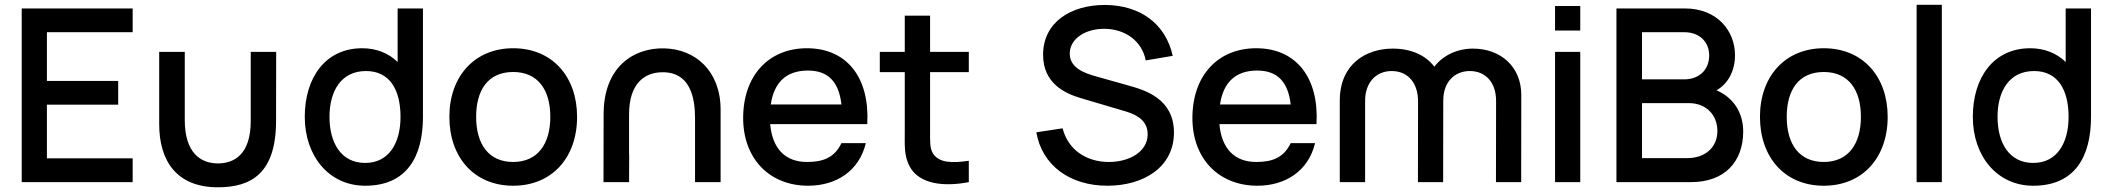

<svg xmlns="http://www.w3.org/2000/svg" viewBox="-20 -755 8758 796"><path d="M530 -98.5H174.5V-321H470V-419.5H174.5V-621.5H530V-720H70V0H530Z M883.5 21.5C1022 21.5 1124.5 -37 1124.5 -254L1125 -540H1019.5V-253.5C1019.5 -114.5 951 -77.5 882.5 -77.5C814 -78 746 -118.5 746 -258V-540H640V-240C640 -90 710.5 21.5 883.5 21.5Z M1494 15C1667 15 1733.5 -106 1733.5 -270.5V-720H1628.5V-498C1591.5 -534 1541.5 -555 1481.5 -555C1329.5 -555 1243.5 -433.5 1243.5 -270.5C1243.5 -108.5 1343.5 15 1494 15ZM1346 -270.5C1346 -376.5 1393.5 -460.5 1497.5 -460.5C1596 -460.5 1640.5 -382.5 1640.5 -270.5C1640.5 -163.5 1593.5 -79.5 1494 -79.5C1393.5 -79.5 1346 -163.5 1346 -270.5Z M2107.5 15C2268.5 15 2372.5 -101.5 2372.5 -270.5C2372.5 -437.5 2269.5 -555 2107.5 -555C1948.5 -555 1843 -439.5 1843 -270.5C1843 -103 1945.5 15 2107.5 15ZM1954 -270.5C1954 -380.5 2002.5 -456.5 2107.5 -456.5C2209.5 -456.5 2261.5 -383.5 2261.5 -270.5C2261.5 -160 2210.5 -83.5 2107.5 -83.5C2006.5 -83.5 1954 -156.5 1954 -270.5Z M2861.5 -265.5V0H2967.5V-300C2967.5 -462 2862 -551.5 2734 -554.5C2608 -557.5 2482.5 -479 2482.5 -281L2482 0H2588L2588.5 -108.5L2588 -120.5V-281C2588 -409 2652 -455.5 2727.5 -455.5C2842 -455.5 2861.5 -349.5 2861.5 -265.5Z M3330.5 15C3446.5 15 3542 -46 3569.5 -161.5H3468.5C3439 -100 3390.5 -83.5 3325.5 -83.5C3234.5 -83.5 3181.5 -140.5 3173 -240.5H3575.5C3586.5 -434 3490.5 -555 3325.5 -555C3167.5 -555 3061 -442.5 3061 -265.5C3061 -98.5 3169 15 3330.5 15ZM3175.5 -322C3189 -413.5 3240 -462.5 3329.5 -462.5C3412.5 -462.5 3457.5 -417 3468.5 -322Z M3996.5 0V-88.5C3926 -78 3871 -79.5 3847 -120.5C3834 -142.5 3836 -174 3836 -217.5V-456H3996.5V-540H3836V-690H3731V-540H3627.5V-456H3731V-212.5C3731 -153.5 3727.5 -110 3751 -65.5C3790.5 9.5 3895 20 3996.5 0Z M4571 15C4719.5 15 4847 -60.5 4847 -205.5C4847 -346 4726.5 -381.5 4660 -400L4527 -437.5C4476 -451.5 4415 -473 4415 -533C4415 -594.5 4480.5 -637 4561 -635.5C4643.5 -634.5 4714.5 -586 4730 -504.5L4842 -523.5C4812.5 -656 4708.5 -733 4562.5 -734.5C4417.5 -735 4304.5 -661.5 4304.5 -528C4304.5 -411.5 4391 -368.5 4463 -347.5L4647.5 -293C4700.5 -277 4738 -250.5 4738 -198.5C4738 -126.5 4663.5 -83.5 4577 -83.5C4483.5 -83.5 4407.5 -134.5 4385.5 -223L4276.5 -206.5C4300 -69.5 4415.5 15 4571 15Z M5193 15C5309 15 5404.5 -46 5432 -161.5H5331C5301.5 -100 5253 -83.5 5188 -83.5C5097 -83.5 5044 -140.5 5035.5 -240.5H5438C5449 -434 5353 -555 5188 -555C5030 -555 4923.5 -442.5 4923.5 -265.5C4923.5 -98.5 5031.5 15 5193 15ZM5038 -322C5051.5 -413.5 5102.5 -462.5 5192 -462.5C5275 -462.5 5320 -417 5331 -322Z M6182.5 -336.5 6182 0H6286.5L6287 -361.5C6287 -477.5 6202.5 -553.5 6086.5 -553.5C6021.5 -553.5 5962.5 -525.5 5926.5 -478.5C5891 -525.5 5831 -553.5 5754 -553.5C5644.5 -553.5 5534.5 -490.5 5534.5 -337.5V0H5639.5V-333L5640.5 -337.5H5639.5C5639.5 -411 5683.5 -460.5 5749.5 -460.5C5816 -460.5 5859 -412.5 5859 -334.5L5858.5 0H5963L5963.5 -337.5C5963.5 -419 6014 -460.5 6073.5 -460.5C6138.5 -460.5 6182.5 -414 6182.5 -336.5Z M6427 -628.5H6531.5V-730H6427ZM6427 0H6531.5V-540H6427Z M6681.5 0H6991.5C7128.5 0 7207 -83 7207 -210C7207 -286.5 7168 -350 7096.5 -380.5C7144 -408 7173 -460.5 7173 -526.5C7173 -624.5 7102 -720 6964.5 -720H6681.5ZM6787.5 -99.5V-327.5H6982C7054 -327.5 7100 -277.5 7100 -212C7100 -142 7047 -99.5 6975.5 -99.5ZM6787.5 -426V-621.5H6963C7025.5 -621.5 7066 -581.5 7066 -525.5C7066 -462.5 7021 -426 6963 -426Z M7541 15C7702 15 7806 -101.5 7806 -270.5C7806 -437.5 7703 -555 7541 -555C7382 -555 7276.5 -439.5 7276.5 -270.5C7276.5 -103 7379 15 7541 15ZM7387.5 -270.5C7387.5 -380.5 7436 -456.5 7541 -456.5C7643 -456.5 7695 -383.5 7695 -270.5C7695 -160 7644 -83.5 7541 -83.5C7440 -83.5 7387.5 -156.5 7387.5 -270.5Z M7926 0H8030.5V-735H7926Z M8409.5 15C8582.5 15 8649 -106 8649 -270.5V-720H8544V-498C8507 -534 8457 -555 8397 -555C8245 -555 8159 -433.5 8159 -270.5C8159 -108.5 8259 15 8409.5 15ZM8261.5 -270.5C8261.5 -376.5 8309 -460.5 8413 -460.5C8511.5 -460.5 8556 -382.5 8556 -270.5C8556 -163.5 8509 -79.5 8409.5 -79.5C8309 -79.5 8261.5 -163.5 8261.5 -270.5Z"/></svg>

Font: Eudonet SemiBold
Style: Regular
Weight: 600
Designer: Mikhail Sharanda
Foundry: Mikhail Sharanda
Version: Version 4.503;Glyphs 3.1.2 (3151)